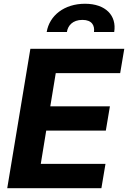

<svg xmlns="http://www.w3.org/2000/svg" viewBox="-20 -982 669 1002"><path d="M17.8 0H509.2L530.5 -126.8H192.8L221.2 -300.4H532.3L553.6 -427.2H242.5L271 -600.5H607.2L628.6 -727.3H138.5ZM223.7 -815H329.2C333.8 -847.7 358.7 -878.2 410.2 -878.2C460.6 -878.2 474.8 -848 470.5 -815H576C589.8 -900.9 531.2 -962.4 423.7 -962.4C315.3 -962.4 237.9 -900.9 223.7 -815Z"/></svg>

Font: Magic Ui Pro
Style: Bold Italic
Weight: 700
Italic angle: -9.39999°
Designer: Stefan Endress, Andreas Faust
Version: Version 1.000;FEAKit 1.0